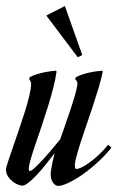

<svg xmlns="http://www.w3.org/2000/svg" viewBox="-75 -612 398 641"><path d="M106 -94.2Q106 -94.7 106.4 -96.2Q106.9 -97.2 107.9 -101.1Q92.8 -81.5 77.1 -62Q61.5 -42.5 46.9 -27.1Q32.2 -11.7 19.8 -2Q7.3 7.8 -1 7.8Q-4.4 7.8 -13.2 4.9Q-22 2 -31 -4.6Q-40 -11.2 -47.4 -21.5Q-54.7 -31.7 -55.2 -45.9Q-55.2 -50.8 -49.1 -69.8Q-43 -88.9 -33.4 -116Q-23.9 -143.1 -13.2 -174.6Q-2.4 -206.1 7.1 -236.1Q16.6 -266.1 22.7 -291.5Q28.8 -316.9 28.8 -331.1Q28.8 -335 27.8 -337.9Q26.9 -340.8 25.9 -342.8Q24.4 -344.7 22.9 -346.2V-353Q33.7 -359.9 48.8 -364.5Q64 -369.1 78.1 -371.6Q94.2 -374.5 111.8 -376L113.8 -373Q110.4 -347.2 102.1 -315.7Q93.8 -284.2 83.5 -251.2Q73.2 -218.3 62.3 -186Q51.3 -153.8 42 -126.5Q32.7 -99.1 26.9 -78.4Q21 -57.6 21 -47.9Q21 -41 24.9 -41Q28.3 -41 35.2 -46.6Q42 -52.2 51 -61.3Q60.1 -70.3 70.3 -81.5Q80.6 -92.8 90.8 -104.7Q101.1 -116.7 110.1 -127.7Q119.1 -138.7 126 -147Q133.8 -168.9 143.1 -195.8Q152.3 -222.7 160.9 -248Q169.4 -273.4 175.5 -294.9Q181.6 -316.4 183.1 -328.1Q184.1 -333.5 183.1 -336.7Q182.1 -339.8 180.7 -342.3Q178.7 -344.7 176.8 -346.2V-353Q188 -359.9 203.1 -364.5Q218.3 -369.1 232.4 -371.6Q248.5 -374.5 266.1 -376L268.1 -373Q262.7 -347.2 253.7 -316.9Q244.6 -286.6 234.1 -255.1Q223.6 -223.6 213.1 -193.1Q202.6 -162.6 194.1 -136.2Q185.5 -109.9 180.2 -89.6Q174.8 -69.3 174.8 -59.1Q174.8 -52.7 176 -50.3Q177.2 -47.9 182.1 -47.9Q187 -48.3 198 -53.5Q209 -58.6 223.1 -68.8Q237.3 -79.1 253.7 -94Q270 -108.9 286.1 -128.9L296.9 -119.1Q276.4 -93.3 251 -70.1Q225.6 -46.9 200.4 -29.3Q175.3 -11.7 153.3 -1.5Q131.3 8.8 118.2 8.8Q115.7 8.8 111.8 6.8Q107.9 4.9 104 0.5Q100.1 -3.9 97.2 -11.5Q94.2 -19 94.2 -30.8Q94.2 -36.6 95.7 -45.9Q97.2 -55.2 99.1 -64.7Q101.1 -74.2 103 -82.3Q105 -90.3 106 -94.2ZM141.6 -591.8 199.7 -428.2 184.6 -420.9 79.6 -560.1Z"/></svg>

Font: Romanesco
Style: Regular
Weight: 400
Designer: Astigmatic (AOETI)
Foundry: Astigmatic (AOETI)
Version: Version 1.000